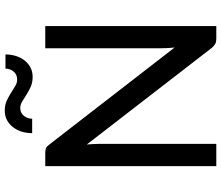

<svg xmlns="http://www.w3.org/2000/svg" viewBox="-81 -847 928 806"><g transform="rotate(-90 383.0 -444.0)"><path d="M452 -836Q463.5 -836 472 -840.2Q480.5 -844.5 486.2 -851.5Q492 -858.5 495 -867.2Q498 -876 498 -885H557.5Q557.5 -862.5 551.2 -842Q545 -821.5 533 -805.8Q521 -790 503.5 -780.5Q486 -771 463 -771Q440 -771 422 -779Q404 -787 388.8 -796.8Q373.5 -806.5 360 -814.8Q346.5 -823 333 -823Q321.5 -823 313 -818.5Q304.5 -814 299 -806.8Q293.5 -799.5 290.5 -790.5Q287.5 -781.5 287.5 -773H227Q227 -795.5 233.2 -816.2Q239.5 -837 251.8 -853Q264 -869 281.5 -878.5Q299 -888 321.5 -888Q345 -888 363 -879.8Q381 -871.5 396.2 -861.8Q411.5 -852 424.8 -844Q438 -836 452 -836ZM676.5 -718V0H622.5Q610 0 601.8 -4.5Q593.5 -9 585 -19L179.5 -543.5Q180.5 -530 181.2 -517Q182 -504 182 -492.5V0H88.5V-718H143.5Q157.5 -718 164.5 -714.8Q171.5 -711.5 180 -700L586.5 -175Q585 -189.5 584.2 -203.2Q583.5 -217 583.5 -229V-718Z"/></g></svg>

Font: TypoPRO Lato
Style: Regular
Weight: 500
Designer: Lukasz Dziedzic with Adam Twardoch and Botio Nikoltchev
Foundry: tyPoland Lukasz Dziedzic
Version: Version 2.010; 2014-09-01; http://www.latofonts.com/